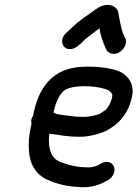

<svg xmlns="http://www.w3.org/2000/svg" viewBox="-20 -750 568 793"><path d="M391.1 -633C394.1 -604.5 405.2 -577.9 414.9 -554L418.8 -545C423.5 -536.3 431.1 -530.8 441.5 -528.5C475.4 -521 510.2 -561.5 497.7 -592L492.8 -601C479.3 -628.8 474.9 -668.2 467.8 -701C463.6 -716.8 446.5 -730 424.5 -730C408.5 -730 391.3 -723.3 372.9 -710C351.2 -693.5 346.8 -691.4 323.8 -675C312.3 -665.7 304.2 -659.3 299.4 -656C285.7 -644.9 278.7 -637.2 265.3 -625L254 -615C234.7 -598.2 231.9 -571.9 244.2 -557.5C257.6 -541.8 284.6 -544.3 302.5 -561L313.6 -570C321.3 -577.3 327.7 -583.7 333 -589C345.5 -599.2 374 -619.9 387.7 -631C388.8 -631 390.2 -632.2 391.1 -633ZM200.8 -285C210.3 -326.1 225.7 -370.6 257.4 -383C305.4 -402.3 391 -393.5 426.3 -378C433.5 -373.9 446.1 -364.2 443.5 -353C443.5 -350.3 443.2 -347.3 442.4 -344C440.5 -338.7 438.7 -333.7 437 -329L432.6 -319C428.6 -311.9 420.1 -297.2 412.9 -294C404.7 -288.2 398.5 -283.7 390.4 -279C372.4 -273.4 348.1 -267 325.6 -267C286 -267 252.5 -273.7 219.2 -278C210.5 -279.5 206.6 -282.5 200.8 -285ZM308.7 -185C342.9 -185 377.9 -193.6 405.1 -204C422 -209.6 436 -220.4 451.1 -230C481.8 -253.1 511.2 -291.1 522 -338C540.2 -399.1 512.1 -434.7 475.8 -454C436.5 -470.1 379.7 -476.9 318.4 -474C201.8 -468.5 138.4 -393.5 116.8 -272C109.8 -262.4 106.7 -251.8 110.2 -239L109.5 -236C99.4 -192.2 97.2 -161.6 99.5 -128C102.6 -73.2 126.2 -33.3 168.5 -11L195.8 1C222.5 10 252.5 18.6 286.1 21L313.7 23C352.6 25.5 390.1 14.6 416.2 -1L426.4 -6C437.3 -12.7 445 -21.5 449.5 -32.5C463.8 -67.2 431 -95.4 396.1 -74L385.7 -68C372.2 -62 354.6 -56.9 336.6 -59C308.7 -59 287.3 -63.5 264.9 -69L240.8 -77C232.7 -79.7 225.4 -82.7 218.9 -86C186.1 -104.5 177.8 -148.3 183.7 -198C186.2 -197.3 188.1 -197 189.5 -197C227.6 -191.8 262.8 -185 308.7 -185Z"/></svg>

Font: HoneyBee
Style: BdIt
Weight: 700
Foundry: Cannot Into Space Fonts
Version: Version 0.89